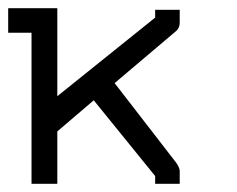

<svg xmlns="http://www.w3.org/2000/svg" viewBox="-20 -498 580 469"><path d="M0 -448V-478H57H64H120V-263L359 -455V-474H419V-443Q419 -429.5 410 -422L260 -295L410 -101Q419 -88.5 419 -80V-49H359V-68L209 -253L120 -177V-49H57V-418H0Z"/></svg>

Font: IBM 3270
Style: Regular
Weight: 400
Monospace: yes
Version: Version 2.3.1